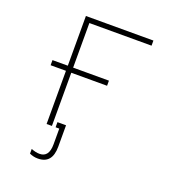

<svg xmlns="http://www.w3.org/2000/svg" viewBox="-128 -623 786 882"><g transform="rotate(20 265.0 -182.5)"><path d="M141 0V-260H66V-285H141V-528H471V-503H167V-285H342V-260H167V0ZM157 163Q145 163 135 160.5Q125 158 116 154V131Q138 140 157 140Q203 140 203 77V0H185V-25H227V80Q227 163 157 163Z"/></g></svg>

Font: Noto Sans Mono Condensed Thin
Style: Regular
Weight: 100
Width: 3
Designer: Monotype Design Team
Foundry: Monotype Imaging Inc.
Version: Version 2.014; ttfautohint (v1.8.4.7-5d5b)